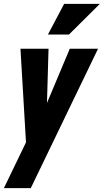

<svg xmlns="http://www.w3.org/2000/svg" viewBox="-32 -760 532 985"><path d="M-12 205 131 -91 162 -120 326 -510H471L126 205ZM104 16 73 -510H217L204 -59ZM322 -583H214L297 -740H480Z"/></svg>

Font: Instrument Sans Condensed
Style: Bold Italic
Weight: 700
Width: 3
Italic angle: -13°
Designer: Rodrigo Fuenzalida
Foundry: fragTYPE
Version: Version 1.000;gftools[0.9.28]